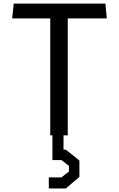

<svg xmlns="http://www.w3.org/2000/svg" viewBox="-20 -750 660 1064"><path d="M258.5 0H270.5V137H320.5L362 169.5V200.5L320.5 233H250.5V294.5H344.5L420 230.5V139.5L345 79.5H332V0H355.5V-648H572L564 -730H56L47.5 -648H258.5Z"/></svg>

Font: Monaspace Krypton
Style: Regular
Weight: 400
Designer: Riley Cran & the Lettermatic Team
Foundry: Lettermatic
Version: Version 1.200 (Monaspace Krypton)